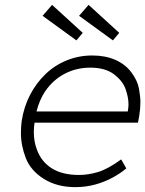

<svg xmlns="http://www.w3.org/2000/svg" viewBox="-20 -759 597 789"><path d="M289 10Q214 10 160 -24Q106 -58 86 -109.5Q66 -161 66 -212Q66 -236 69 -261Q78 -320 103.5 -369Q129 -418 167 -454.5Q205 -491 254.5 -511Q304 -531 359 -531Q413 -531 454 -513Q495 -495 520 -461.5Q545 -428 551 -395Q557 -362 557 -339Q557 -312 552 -282L547 -255H122Q119 -235 119 -217Q119 -178 131 -146Q149 -95 192.5 -67.5Q236 -40 305 -40Q342 -40 382.5 -52Q423 -64 478 -104L499 -67Q474 -46 441.5 -28.5Q409 -11 370.5 -0.5Q332 10 289 10ZM505 -301 506 -307Q508 -319 508 -331Q508 -359 496 -393Q484 -427 448 -454Q412 -481 351 -481Q294 -481 246 -456Q198 -431 165 -383Q142 -348 130 -301ZM444 -593 305 -694 344 -739 470 -624ZM294 -593 155 -694 194 -739 320 -624Z"/></svg>

Font: Lexend ExtLt
Style: Italic
Weight: 250
Italic angle: -8.13011°
Designer: Bonnie Shaver-Troup, Thomas Jockin
Foundry: Lexend
Version: Version 1.007